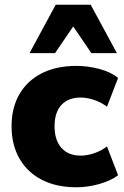

<svg xmlns="http://www.w3.org/2000/svg" viewBox="-20 -782 524 813"><path d="M303 11Q220 11 158.5 -20Q97 -51 63 -109.5Q29 -168 29 -247Q29 -327 63 -384.5Q97 -442 158.5 -472.5Q220 -503 303 -503Q352 -503 401 -490Q450 -477 480 -452L433 -330Q410 -348 379.5 -358.5Q349 -369 322 -369Q269 -369 240 -337.5Q211 -306 211 -247Q211 -189 240 -156Q269 -123 322 -123Q349 -123 379.5 -133.5Q410 -144 433 -162L480 -40Q450 -17 401 -3Q352 11 303 11ZM105 -557 216 -762H364L475 -557H367L290 -670L213 -557Z"/></svg>

Font: Nunito Sans 12pt Black
Style: Regular
Weight: 900
Designer: Vernon Adams
Foundry: Vernon Adams
Version: Version 3.101;gftools[0.9.27]